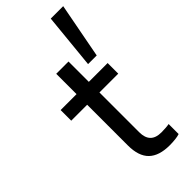

<svg xmlns="http://www.w3.org/2000/svg" viewBox="-260 -847 895 895"><g transform="rotate(-45 188.0 -399.0)"><path d="M269 6Q199 6 164.5 -27.5Q130 -61 130 -132V-400H25V-470H130V-604H211V-470H335V-400H211V-138Q211 -101 229 -82.5Q247 -64 284 -64Q296 -64 311 -65Q326 -66 335 -68V-2Q324 2 305.5 4Q287 6 269 6ZM267 -531 294 -804H376L324 -531Z"/></g></svg>

Font: Gantari
Style: Regular
Weight: 400
Designer: Anugrah Pasau
Foundry: Lafontype
Version: Version 1.000; ttfautohint (v1.8.3)